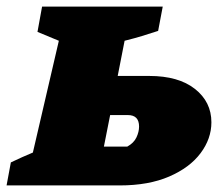

<svg xmlns="http://www.w3.org/2000/svg" viewBox="-50 -564 666 584"><path d="M-30 0 -17 -70Q2 -79 17.5 -86Q33 -93 50 -100L129 -440L64 -467L78 -544H445L431 -470Q403 -461 382 -454.5Q361 -448 329 -440L308 -333H404Q493 -333 543 -293.5Q593 -254 593 -192Q593 -142 560 -98Q527 -54 464.5 -27Q402 0 314 0ZM266 -118H337Q357 -129 365 -146Q373 -163 373 -179Q373 -214 339 -214H285Z"/></svg>

Font: Piazzolla SC Black
Style: Italic
Weight: 900
Italic angle: -11.3°
Designer: Juan Pablo del Peral
Foundry: Huerta Tipografica
Version: Version 1.330